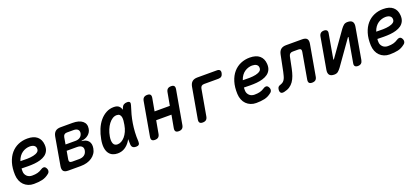

<svg xmlns="http://www.w3.org/2000/svg" viewBox="40 -1492 5321 2434"><g transform="rotate(-20 2700.0 -275.0)"><path d="M440 -127Q455 -104 452 -82.5Q449 -61 431 -48Q387 -12 337 -1Q287 10 224 10Q184 10 150.5 -3.5Q117 -17 92 -42Q67 -67 53 -102Q39 -137 37 -179Q33 -272 55 -343.5Q77 -415 118.5 -463Q160 -511 217 -535.5Q274 -560 340 -560Q425 -560 471 -521Q517 -482 522 -410Q525 -363 509.5 -330.5Q494 -298 465.5 -277.5Q437 -257 398.5 -245.5Q360 -234 317 -230Q274 -226 229 -226.5Q184 -227 143 -228Q142 -219 142 -209V-188Q142 -167 150.5 -150Q159 -133 172 -121Q185 -109 202.5 -103Q220 -97 239 -97Q262 -97 279.5 -99Q297 -101 313 -105Q329 -109 343.5 -116Q358 -123 374 -133Q392 -146 410 -145.5Q428 -145 440 -127ZM161 -320Q207 -318 253.5 -319Q300 -320 337 -328Q374 -336 396 -353Q418 -370 415 -401Q414 -414 408 -424Q402 -434 391.5 -441Q381 -448 366.5 -451.5Q352 -455 334 -455Q309 -455 283 -447Q257 -439 233.5 -423Q210 -407 191.5 -381.5Q173 -356 161 -320Z M689 0Q644 0 626.5 -21.5Q609 -43 617 -88L682 -462Q690 -507 715.5 -528.5Q741 -550 786 -550H947Q1036 -550 1081 -512.5Q1126 -475 1115 -410Q1107 -362 1069 -331.5Q1031 -301 978 -298L977 -293Q1039 -289 1067.5 -252.5Q1096 -216 1085 -156Q1079 -120 1060 -91.5Q1041 -63 1011.5 -42.5Q982 -22 943.5 -11Q905 0 859 0ZM757 -243 738 -134Q734 -112 743 -101Q752 -90 774 -90H870Q913 -90 940 -110Q967 -130 974 -167Q981 -203 960.5 -223Q940 -243 896 -243ZM839 -460Q817 -460 804 -449Q791 -438 787 -416L771 -323H905Q943 -323 967.5 -341Q992 -359 999 -392Q1004 -424 985.5 -442Q967 -460 929 -460Z M1355 10Q1319 10 1289 -3Q1259 -16 1239 -44.5Q1219 -73 1212.5 -118.5Q1206 -164 1218 -230Q1230 -298 1255 -358.5Q1280 -419 1317 -463.5Q1354 -508 1401.5 -534Q1449 -560 1506 -560Q1554 -560 1577 -537Q1597 -517 1605 -488Q1608 -497 1611 -507Q1621 -535 1639.5 -547.5Q1658 -560 1685 -560Q1713 -560 1721.5 -547Q1730 -534 1721 -507Q1702 -450 1687.5 -395Q1673 -340 1664 -283.5Q1655 -227 1651.5 -167.5Q1648 -108 1652 -42Q1653 -15 1641.5 -2.5Q1630 10 1602 10Q1574 10 1559 -3Q1544 -16 1542 -42Q1540 -80 1540 -115Q1531 -99 1522 -85Q1492 -41 1450.5 -15.5Q1409 10 1355 10ZM1393 -99Q1419 -99 1444.5 -113Q1470 -127 1492.5 -153Q1515 -179 1532 -216.5Q1549 -254 1557 -302Q1562 -329 1564.5 -355.5Q1567 -382 1563 -403Q1559 -424 1546 -437.5Q1533 -451 1506 -451Q1476 -451 1448.5 -433.5Q1421 -416 1398 -385.5Q1375 -355 1358 -314Q1341 -273 1333 -226Q1323 -168 1337 -133.5Q1351 -99 1393 -99Z M1857 10Q1828 10 1816.5 -4Q1805 -18 1810 -48L1890 -502Q1895 -532 1912 -546Q1929 -560 1958 -560Q1988 -560 1999.5 -546Q2011 -532 2006 -502L1975 -331H2181L2212 -502Q2217 -532 2233.5 -546Q2250 -560 2280 -560Q2309 -560 2320.5 -546Q2332 -532 2327 -502L2247 -48Q2242 -18 2225 -4Q2208 10 2179 10Q2149 10 2137.5 -4Q2126 -18 2131 -48L2162 -219H1956L1925 -48Q1920 -18 1903.5 -4Q1887 10 1857 10Z M2502 10Q2473 10 2461.5 -4Q2450 -18 2455 -48L2528 -462Q2536 -507 2561.5 -528.5Q2587 -550 2632 -550H2896Q2922 -550 2933.5 -536.5Q2945 -523 2940 -497Q2935 -470 2919.5 -456.5Q2904 -443 2877 -443H2685Q2662 -443 2649 -432.5Q2636 -422 2632 -399L2570 -48Q2565 -18 2548.5 -4Q2532 10 2502 10Z M3440 -127Q3455 -104 3452 -82.5Q3449 -61 3431 -48Q3387 -12 3337 -1Q3287 10 3224 10Q3184 10 3150.5 -3.5Q3117 -17 3092 -42Q3067 -67 3053 -102Q3039 -137 3037 -179Q3033 -272 3055 -343.5Q3077 -415 3118.5 -463Q3160 -511 3217 -535.5Q3274 -560 3340 -560Q3425 -560 3471 -521Q3517 -482 3522 -410Q3525 -363 3509.5 -330.5Q3494 -298 3465.5 -277.5Q3437 -257 3398.5 -245.5Q3360 -234 3317 -230Q3274 -226 3229 -226.5Q3184 -227 3143 -228Q3142 -219 3142 -209V-188Q3142 -167 3150.5 -150Q3159 -133 3172 -121Q3185 -109 3202.5 -103Q3220 -97 3239 -97Q3262 -97 3279.5 -99Q3297 -101 3313 -105Q3329 -109 3343.5 -116Q3358 -123 3374 -133Q3392 -146 3410 -145.5Q3428 -145 3440 -127ZM3161 -320Q3207 -318 3253.5 -319Q3300 -320 3337 -328Q3374 -336 3396 -353Q3418 -370 3415 -401Q3414 -414 3408 -424Q3402 -434 3391.5 -441Q3381 -448 3366.5 -451.5Q3352 -455 3334 -455Q3309 -455 3283 -447Q3257 -439 3233.5 -423Q3210 -407 3191.5 -381.5Q3173 -356 3161 -320Z M3723 -462Q3732 -507 3757.5 -528.5Q3783 -550 3829 -550H4046Q4092 -550 4109.5 -528.5Q4127 -507 4119 -462L4046 -48Q4041 -18 4024.5 -4Q4008 10 3978 10Q3949 10 3937.5 -4Q3926 -18 3931 -48L3993 -401Q3997 -424 3988 -434.5Q3979 -445 3957 -445H3880Q3857 -445 3844 -434Q3831 -423 3826 -401L3794 -244Q3784 -196 3769.5 -155Q3755 -114 3733 -82.5Q3711 -51 3679.5 -30.5Q3648 -10 3604 -1Q3571 6 3557 -10Q3543 -26 3549 -61Q3552 -79 3562.5 -89Q3573 -99 3597 -106Q3618 -113 3631.5 -126Q3645 -139 3654 -158Q3663 -177 3668 -199Q3673 -221 3679 -244Z M4202 -82 4276 -504Q4281 -532 4297.5 -546Q4314 -560 4342 -560Q4369 -560 4381 -546Q4393 -532 4387 -504L4330 -178Q4329 -175 4329.5 -173.5Q4330 -172 4333 -172Q4335 -172 4336.5 -173.5Q4338 -175 4340 -178L4569 -501Q4589 -528 4608.5 -544Q4628 -560 4660 -560Q4706 -560 4724.5 -537Q4743 -514 4735 -468L4661 -46Q4656 -18 4639.5 -4Q4623 10 4595 10Q4568 10 4556 -4Q4544 -18 4550 -46L4607 -372Q4608 -375 4607 -376.5Q4606 -378 4604 -378Q4602 -378 4600.5 -376.5Q4599 -375 4597 -372L4368 -49Q4348 -22 4328.5 -6Q4309 10 4277 10Q4231 10 4212.5 -13Q4194 -36 4202 -82Z M5240 -127Q5255 -104 5252 -82.5Q5249 -61 5231 -48Q5187 -12 5137 -1Q5087 10 5024 10Q4984 10 4950.5 -3.5Q4917 -17 4892 -42Q4867 -67 4853 -102Q4839 -137 4837 -179Q4833 -272 4855 -343.5Q4877 -415 4918.5 -463Q4960 -511 5017 -535.5Q5074 -560 5140 -560Q5225 -560 5271 -521Q5317 -482 5322 -410Q5325 -363 5309.5 -330.5Q5294 -298 5265.5 -277.5Q5237 -257 5198.5 -245.5Q5160 -234 5117 -230Q5074 -226 5029 -226.5Q4984 -227 4943 -228Q4942 -219 4942 -209V-188Q4942 -167 4950.5 -150Q4959 -133 4972 -121Q4985 -109 5002.5 -103Q5020 -97 5039 -97Q5062 -97 5079.5 -99Q5097 -101 5113 -105Q5129 -109 5143.5 -116Q5158 -123 5174 -133Q5192 -146 5210 -145.5Q5228 -145 5240 -127ZM4961 -320Q5007 -318 5053.5 -319Q5100 -320 5137 -328Q5174 -336 5196 -353Q5218 -370 5215 -401Q5214 -414 5208 -424Q5202 -434 5191.5 -441Q5181 -448 5166.5 -451.5Q5152 -455 5134 -455Q5109 -455 5083 -447Q5057 -439 5033.5 -423Q5010 -407 4991.5 -381.5Q4973 -356 4961 -320Z"/></g></svg>

Font: Maple Mono NL SemiBold
Style: Italic
Weight: 600
Italic angle: -10°
Monospace: yes
Designer: subframe7536
Version: Version 7.000